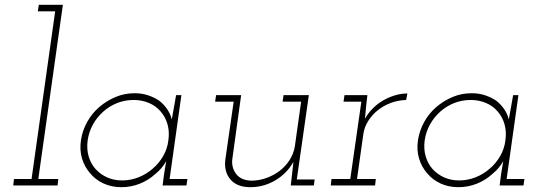

<svg xmlns="http://www.w3.org/2000/svg" viewBox="-20 -770 2228 797"><path d="M38 -27H111L209 -723H137L141 -750H241L139 -27H222L219 0H35Z M316 -188Q322 -228 342 -264Q362 -300 392.5 -326Q423 -352 460 -367.5Q497 -383 539 -383Q569 -383 594.5 -374.5Q620 -366 641 -352Q661 -336 674.5 -316Q688 -296 693 -274Q697 -299 702 -324Q707 -349 711 -375H733L684 -27H758L754 0H655L661 -47Q663 -61 665.5 -74.5Q668 -88 670 -101Q662 -87 651 -73.5Q640 -60 625 -48Q598 -23 561.5 -8Q525 7 484 7Q443 7 409.5 -8.5Q376 -24 354 -51Q331 -77 320.5 -112Q310 -147 316 -188ZM344 -188Q339 -152 348 -121Q357 -90 377 -68Q397 -46 425 -33.5Q453 -21 487 -21Q522 -21 555 -34Q588 -47 614 -70Q640 -92 657.5 -122.5Q675 -153 679 -188Q684 -223 675.5 -253.5Q667 -284 647 -307Q628 -330 598.5 -342.5Q569 -355 535 -355Q499 -355 467 -342.5Q435 -330 409 -307Q383 -284 366 -253.5Q349 -223 344 -188Z M1187 0 1193 -53 1198 -98Q1171 -50 1123 -21.5Q1075 7 1019 7Q965 7 937.5 -24Q910 -55 915 -105L950 -348H873L877 -375H981L944 -107Q941 -73 960.5 -47.5Q980 -22 1022 -20Q1055 -20 1085.5 -31Q1116 -42 1140.5 -60.5Q1165 -79 1182 -105.5Q1199 -132 1204 -163L1230 -348H1153L1157 -375H1262L1212 -25H1286L1283 0Z M1356 -27H1434L1480 -348H1406L1410 -375H1505L1500 -331Q1498 -316 1497.5 -304.5Q1497 -293 1495 -277Q1509 -302 1529 -321.5Q1549 -341 1572 -354Q1595 -367 1620.5 -374.5Q1646 -382 1671 -382L1666 -355Q1633 -354 1603 -343Q1573 -332 1549 -313Q1525 -294 1508.5 -268Q1492 -242 1488 -212L1462 -27H1540L1537 0H1353Z M1715 -188Q1721 -228 1741 -264Q1761 -300 1791.5 -326Q1822 -352 1859 -367.5Q1896 -383 1938 -383Q1968 -383 1993.5 -374.5Q2019 -366 2040 -352Q2060 -336 2073.5 -316Q2087 -296 2092 -274Q2096 -299 2101 -324Q2106 -349 2110 -375H2132L2083 -27H2157L2153 0H2054L2060 -47Q2062 -61 2064.5 -74.5Q2067 -88 2069 -101Q2061 -87 2050 -73.5Q2039 -60 2024 -48Q1997 -23 1960.5 -8Q1924 7 1883 7Q1842 7 1808.5 -8.5Q1775 -24 1753 -51Q1730 -77 1719.5 -112Q1709 -147 1715 -188ZM1743 -188Q1738 -152 1747 -121Q1756 -90 1776 -68Q1796 -46 1824 -33.5Q1852 -21 1886 -21Q1921 -21 1954 -34Q1987 -47 2013 -70Q2039 -92 2056.5 -122.5Q2074 -153 2078 -188Q2083 -223 2074.5 -253.5Q2066 -284 2046 -307Q2027 -330 1997.5 -342.5Q1968 -355 1934 -355Q1898 -355 1866 -342.5Q1834 -330 1808 -307Q1782 -284 1765 -253.5Q1748 -223 1743 -188Z"/></svg>

Font: Josefin Slab Light
Style: Italic
Weight: 300
Italic angle: -12°
Designer: Santiago Orozco
Foundry: Typemade
Version: Version 2.000